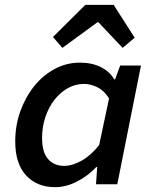

<svg xmlns="http://www.w3.org/2000/svg" viewBox="-20 -762 640 794"><path d="M208 12Q133 12 88 -36.5Q43 -85 43 -177Q43 -244 64.5 -303Q86 -362 122.5 -407Q159 -452 207.5 -477.5Q256 -503 310 -503Q360 -503 397 -484.5Q434 -466 452 -434H456L477 -491H563L465 0H377L382 -71H378Q342 -33 297 -10.5Q252 12 208 12ZM245 -76Q279 -76 317.5 -97.5Q356 -119 390 -162L431 -355Q411 -387 383 -401Q355 -415 327 -415Q292 -415 260.5 -397.5Q229 -380 205 -349Q181 -318 167.5 -277.5Q154 -237 154 -192Q154 -132 179 -104Q204 -76 245 -76ZM238 -564 199 -609 333 -742H450L537 -606L487 -564L387 -670H383Z"/></svg>

Font: Source Code Pro ExtraLight SemiBold
Style: Italic
Weight: 600
Italic angle: -11°
Monospace: yes
Version: Version 1.016;hotconv 1.0.116;makeotfexe 2.5.65601